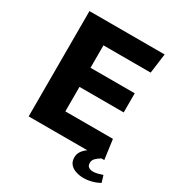

<svg xmlns="http://www.w3.org/2000/svg" viewBox="-194 -811 1003 1083"><g transform="rotate(30 307.5 -270.0)"><path d="M71 0V-686H560.5L543.5 -558H236V-412H524V-287.5H236V-128H546L563.5 0ZM511.5 146.5Q486 146.5 462.5 139Q439 131.5 424.2 114.8Q409.5 98 409.5 71Q409.5 47 423 28.8Q436.5 10.5 453.5 0H545Q526 11 513.2 24Q500.5 37 500.5 54Q500.5 73.5 512.5 81Q524.5 88.5 540 88.5Q555 88.5 571 84.2Q587 80 601.5 75L615 119Q592.5 132 565.8 139.2Q539 146.5 511.5 146.5Z"/></g></svg>

Font: Chivo Medium
Style: Regular
Weight: 500
Designer: Hector Gatti
Foundry: Omnibus-Type
Version: Version 2.002